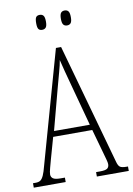

<svg xmlns="http://www.w3.org/2000/svg" viewBox="-99 -964 710 1025"><g transform="rotate(-10 256.5 -451.5)"><path d="M-1 0V-24H13Q30 -24 39.5 -30.5Q49 -37 57 -54.5Q65 -72 74 -107L245 -714H273L455 -62Q461 -38 471 -31Q481 -24 506 -24H514V0H341V-24H361Q392 -24 402 -31.5Q412 -39 412 -55Q412 -63 407 -81Q402 -99 397 -117L360 -249H148L115 -132Q110 -113 103.5 -89.5Q97 -66 97 -54Q97 -40 108 -32Q119 -24 150 -24H172V0ZM158 -279H352L295 -490Q280 -545 270 -583Q260 -621 254 -647Q250 -621 239.5 -584Q229 -547 218 -505ZM325 -822Q312 -822 305 -830.5Q298 -839 298 -862Q298 -886 305 -894.5Q312 -903 325 -903Q338 -903 345 -894.5Q352 -886 352 -862Q352 -839 345 -830.5Q338 -822 325 -822ZM190 -822Q176 -822 170 -830.5Q164 -839 164 -862Q164 -886 170 -894.5Q176 -903 190 -903Q203 -903 210 -894.5Q217 -886 217 -862Q217 -839 210 -830.5Q203 -822 190 -822Z"/></g></svg>

Font: Noto Serif ExtraCondensed ExtraLight
Style: Regular
Weight: 200
Width: 2
Designer: Monotype Design Team
Foundry: Monotype Imaging Inc.
Version: Version 2.015